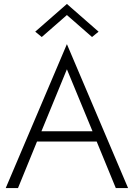

<svg xmlns="http://www.w3.org/2000/svg" viewBox="-20 -950 676 970"><path d="M139 -235H499L481 -287H157ZM9 0H71L176 -257L182 -269L318 -600L456 -266L461 -253L565 0H627L318 -727ZM478 -790 318 -930 158 -790 191 -763 318 -874 445 -763Z"/></svg>

Font: NM-font
Style: Light
Weight: 500
Designer: ""
Foundry: ""
Version: ""